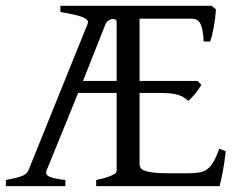

<svg xmlns="http://www.w3.org/2000/svg" viewBox="-20 -635 819 655"><path d="M377.9 -560.5Q377.9 -565.9 373.3 -568.4Q368.7 -570.8 362.3 -570.1Q356 -569.3 349.6 -564.9Q343.3 -560.5 339.8 -552.2L263.2 -358.9H377.9ZM750 -119.1Q745.6 -76.7 739.3 -45.4Q732.9 -14.2 729 0H308.1V-21Q341.3 -27.8 359.6 -35.9Q377.9 -43.9 377.9 -50.8V-317.9H246.6L139.2 -54.2Q132.8 -40 147.9 -32.7Q163.1 -25.4 203.1 -21V0H0V-21Q33.2 -26.9 52 -33.4Q70.8 -40 77.1 -54.2L278.8 -553.2Q282.2 -561.5 277.1 -567.1Q272 -572.8 259.8 -577.4Q247.6 -582 228.8 -585.9Q210 -589.8 186 -594.2V-615.2H702.1L716.8 -603Q715.8 -590.3 714.1 -575.2Q712.4 -560.1 709.7 -544.9Q707 -529.8 703.6 -516.1Q700.2 -502.4 696.8 -493.2H674.8Q673.8 -515.6 670.9 -530.8Q668 -545.9 663.1 -554.9Q658.2 -564 651.1 -567.6Q644 -571.3 634.8 -571.3H456.1V-358.9H653.8L667 -345.2Q662.6 -338.4 657.2 -330.6Q651.9 -322.8 645.8 -315.2Q639.6 -307.6 633.5 -301.3Q627.4 -294.9 622.1 -291Q614.7 -298.3 606.4 -303.2Q598.1 -308.1 586.9 -311.5Q575.7 -314.9 560.5 -316.4Q545.4 -317.9 524.9 -317.9H456.1V-75.2Q456.1 -67.9 459.7 -62.3Q463.4 -56.6 474.4 -52.5Q485.4 -48.3 505.1 -46.1Q524.9 -43.9 557.1 -43.9H620.1Q642.6 -43.9 658.4 -46.4Q674.3 -48.8 686.3 -57.4Q698.2 -65.9 708 -82.5Q717.8 -99.1 728 -127.9Z"/></svg>

Font: Gentium Unicode
Style: Regular
Weight: 400
Version: Version 1.009